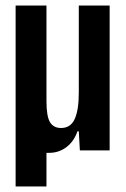

<svg xmlns="http://www.w3.org/2000/svg" viewBox="-20 -550 462 702"><path d="M37.1 131.8V-529.8H149.9V-180.2Q149.9 -124.5 162.8 -103.3Q175.8 -82 203.1 -82Q238.3 -82 253.2 -115Q268.1 -147.9 268.1 -210.9V-529.8H380.9V0H272L268.1 -69.8H263.2Q250 -32.2 222.4 -11.7Q194.8 8.8 160.2 8.8H149.9V131.8Z"/></svg>

Font: Lumene Sans Condensed
Style: Bold
Weight: 600
Width: 3
Designer: Deni Anggara
Version: Version 1.003;Glyphs 3.1.2 (3151)